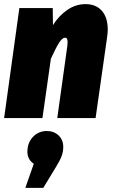

<svg xmlns="http://www.w3.org/2000/svg" viewBox="-23 -573 551 932"><path d="M500 -430Q500 -413 497 -393L441 0H255L304 -351Q305 -358 305 -369Q305 -381 302 -385.5Q299 -390 293 -390Q280 -390 264.5 -366.5Q249 -343 224 -288L183 0H-3L71 -534H233L234 -451Q263 -497 304 -525Q345 -553 392 -553Q443 -553 471.5 -520.5Q500 -488 500 -430ZM284 140Q284 165 275.5 186.5Q267 208 246 242L187 339H100L141 222Q110 201 110 164Q110 120 137 91.5Q164 63 204 63Q239 63 261.5 84.5Q284 106 284 140Z"/></svg>

Font: Fira Sans Condensed Black
Style: Italic
Weight: 900
Width: 3
Italic angle: -8°
Designer: Carrois Corporate & Edenspiekermann AG
Foundry: Carrois Corporate GbR & Edenspiekermann AG
Version: Version 4.203